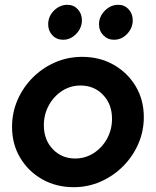

<svg xmlns="http://www.w3.org/2000/svg" viewBox="-20 -767 647 797"><path d="M286 10Q213 10 155 -23Q97 -56 63.5 -112.5Q30 -169 30 -240Q30 -300 53 -352.5Q76 -405 116 -445Q156 -485 208.5 -508Q261 -531 321 -531Q394 -531 452 -498Q510 -465 543.5 -408.5Q577 -352 577 -281Q577 -222 554 -169.5Q531 -117 490.5 -76.5Q450 -36 397.5 -13Q345 10 286 10ZM292 -109Q334 -109 369 -131.5Q404 -154 424.5 -191.5Q445 -229 445 -274Q445 -334 408 -373Q371 -412 314 -412Q272 -412 237.5 -389.5Q203 -367 182.5 -329.5Q162 -292 162 -247Q162 -187 199 -148Q236 -109 292 -109ZM242 -602Q215 -602 197.5 -620.5Q180 -639 180 -666Q180 -699 204 -723Q228 -747 260 -747Q286 -747 303 -728.5Q320 -710 320 -683Q320 -651 296.5 -626.5Q273 -602 242 -602ZM453 -602Q427 -602 409 -620.5Q391 -639 391 -666Q391 -698 415 -722.5Q439 -747 471 -747Q497 -747 514 -728.5Q531 -710 531 -683Q531 -651 508 -626.5Q485 -602 453 -602Z"/></svg>

Font: Red Hat Display
Style: Bold Italic
Weight: 700
Italic angle: -12°
Designer: Pentagram, MCKL
Foundry: Pentagram, MCKL
Version: Version 1.023; ttfautohint (v1.8.3)